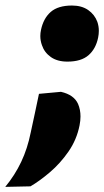

<svg xmlns="http://www.w3.org/2000/svg" viewBox="-84 -536 387 712"><path d="M166 -307.5Q128.5 -307.5 104.5 -324.5Q80.5 -341.5 71.5 -368.5Q65.5 -385 65.5 -402.5Q65.5 -413.5 68 -425Q77 -468 104.2 -491.8Q131.5 -515.5 183 -515.5Q219 -515.5 243 -498.8Q267 -482 277 -455Q282.5 -439 282.5 -421.5Q282.5 -409.5 280 -397Q271.5 -355 244.2 -331.2Q217 -307.5 166 -307.5ZM-64.5 157Q-29 114 -5.5 64.5Q18 15 30 -45Q37 -77.5 45 -114.5Q52.5 -151 60.5 -188L142 -195.5Q190.5 -184.5 205.5 -150.5Q214.5 -129.5 214.5 -104Q214.5 -88.5 211 -71Q200.5 -18 170 26Q139.5 70 101 102.8Q62.5 135.5 29 155Z"/></svg>

Font: Heraclito ExtraBold
Style: Italic
Weight: 800
Italic angle: -12°
Designer: Kostas Bartsokas (font) & Cristiano Sobral (main changes)
Foundry: Kostas Bartsokas (font) & Cristiano Sobral (main changes)
Version: Version 1.00;July 8, 2020;FontCreator 13.0.0.2655 64-bit